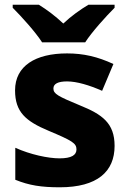

<svg xmlns="http://www.w3.org/2000/svg" viewBox="-20 -786 546 816"><path d="M159 -606H342C371 -651 431 -717 467 -753V-766H356C321 -745 284 -719 249 -686C214 -719 180 -744 145 -766H34V-753C71 -716 130 -651 159 -606ZM467 -166C467 -263 414 -300 320 -338C226 -377 207 -387 207 -410C207 -430 227 -440 265 -440C306 -440 360 -424 414 -400L462 -514C395 -545 335 -559 265 -559C131 -559 44 -506 44 -402C44 -310 89 -271 187 -230C287 -188 305 -177 305 -151C305 -127 284 -113 233 -113C185 -113 109 -129 45 -158V-22C104 2 156 10 234 10C394 10 467 -57 467 -166Z"/></svg>

Font: Noto Sans Gurmukhi ExtraBold
Style: Regular
Weight: 800
Designer: Jelle Bosma - Monotype Design Team
Foundry: Monotype Imaging Inc.
Version: Version 2.004